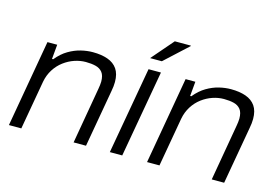

<svg xmlns="http://www.w3.org/2000/svg" viewBox="-93 -922 1632 1121"><g transform="rotate(15 722.5 -361.5)"><path d="M29 0 121 -526H180L172 -438H179Q211 -477 247.5 -498.5Q284 -520 321 -529Q358 -538 393 -538Q445 -538 483 -524.5Q521 -511 541.5 -481.5Q562 -452 562 -403Q562 -391 560.5 -376.5Q559 -362 556 -347L495 0H420L479 -340Q481 -352 482.5 -363.5Q484 -375 484 -384Q484 -421 469 -440Q454 -459 428 -465.5Q402 -472 368 -472Q334 -472 300 -460.5Q266 -449 236 -426.5Q206 -404 185 -371Q164 -338 156 -296L104 0Z M639 0 732 -526H807L714 0ZM724 -591 838 -723H935V-720L795 -591Z M864 0 956 -526H1015L1007 -438H1014Q1046 -477 1082.5 -498.5Q1119 -520 1156 -529Q1193 -538 1228 -538Q1280 -538 1318 -524.5Q1356 -511 1376.5 -481.5Q1397 -452 1397 -403Q1397 -391 1395.5 -376.5Q1394 -362 1391 -347L1330 0H1255L1314 -340Q1316 -352 1317.5 -363.5Q1319 -375 1319 -384Q1319 -421 1304 -440Q1289 -459 1263 -465.5Q1237 -472 1203 -472Q1169 -472 1135 -460.5Q1101 -449 1071 -426.5Q1041 -404 1020 -371Q999 -338 991 -296L939 0Z"/></g></svg>

Font: Archivo SemiExpanded Light
Style: Italic
Weight: 300
Width: 6
Italic angle: -10°
Designer: Hector Gatti
Foundry: Omnibus-Type
Version: Version 2.001